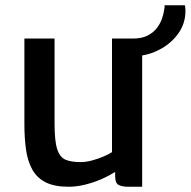

<svg xmlns="http://www.w3.org/2000/svg" viewBox="-20 -704 727 732"><path d="M242 8Q187.5 8 154 -9Q120.5 -26 103 -57.8Q85.5 -89.5 79.2 -133.5Q73 -177.5 73 -231V-557H188V-232Q188 -166 198.2 -135Q208.5 -104 230.2 -95Q252 -86 287 -86Q307.5 -86 330.8 -92.2Q354 -98.5 374.5 -107.2Q395 -116 407 -124V-557H486Q520 -557 542.2 -568.2Q564.5 -579.5 577.8 -596.8Q591 -614 597.5 -632.8Q604 -651.5 606 -667Q607 -672.5 607.5 -676.8Q608 -681 607 -684H685Q686 -678 686.5 -672.8Q687 -667.5 687 -662Q687 -614 658.8 -575Q630.5 -536 584.5 -513Q555 -498 522 -492.5V8H469Q446 8 432.5 1.2Q419 -5.5 419 -33V-48.5Q397 -34.5 368 -21.5Q338 -8.5 305 -0.2Q272 8 242 8Z"/></svg>

Font: Koeln Type Sans
Style: Regular
Weight: 400
Designer: Eben Sorkin
Foundry: Eben Sorkin
Version: Version 2.001